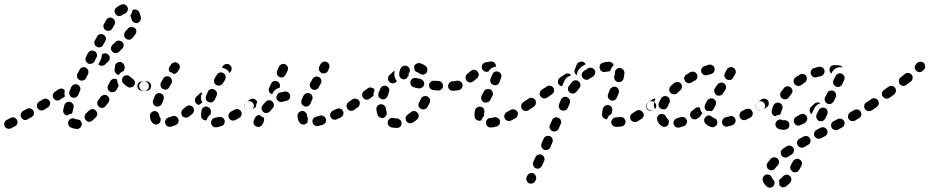

<svg xmlns="http://www.w3.org/2000/svg" viewBox="-41 -578 4395 908"><path d="M325 32Q334 31 340 24Q346 17 346 8Q346 6 345 4Q345 2 344 1Q342 -2 341 -5Q340 -6 340 -6Q339 -7 339 -8Q335 -11 331 -12Q327 -14 322 -13Q322 -13 322 -13Q322 -13 322 -13Q317 -14 313 -16Q305 -20 296 -17Q287 -14 283 -5Q281 -1 281 3Q281 8 282 12Q284 16 287 20Q290 23 294 25Q304 30 316 31Q319 32 322 32Q323 32 325 32ZM41 6Q42 2 42 -3Q41 -7 39 -11Q35 -19 26 -22Q17 -25 9 -20Q-3 -14 -9 -11Q-17 -7 -20 2Q-23 11 -19 19Q-15 27 -6 30Q3 33 11 29Q18 26 30 19Q34 17 37 14Q39 10 41 6ZM419 -39Q419 -44 417 -48Q415 -52 412 -55Q406 -62 396 -62Q387 -62 380 -55Q373 -48 366 -42Q363 -39 361 -35Q359 -30 359 -26Q359 -22 360 -17Q362 -13 365 -10Q371 -3 380 -2Q390 -2 396 -8Q404 -15 412 -23Q415 -26 417 -30Q419 -35 419 -39ZM119 -37Q120 -42 119 -46Q119 -51 117 -54Q112 -63 103 -65Q94 -68 86 -63L68 -53Q60 -48 57 -39Q55 -30 60 -22Q64 -14 73 -11Q82 -9 90 -14L108 -24Q112 -26 115 -30Q118 -33 119 -37ZM262 -41Q259 -45 258 -49Q257 -54 258 -58Q260 -68 263 -80Q266 -89 274 -94Q282 -98 291 -96Q295 -95 299 -92Q302 -89 305 -85Q307 -81 307 -77Q308 -72 307 -68Q304 -58 302 -50Q302 -47 301 -45Q300 -42 298 -40Q293 -40 288 -38Q282 -36 277 -32Q277 -32 277 -32Q276 -32 276 -32Q272 -33 268 -35Q264 -37 262 -41ZM193 -101Q188 -108 179 -111Q170 -113 162 -108L144 -97Q136 -92 134 -83Q132 -74 137 -66Q142 -58 151 -56Q160 -54 168 -59L185 -70Q193 -74 195 -83Q198 -93 193 -101ZM467 -125Q463 -128 459 -129Q454 -130 450 -129Q446 -128 442 -126Q438 -124 435 -120Q430 -112 423 -104Q421 -101 419 -96Q418 -92 419 -88Q419 -83 422 -79Q424 -75 427 -73Q435 -67 444 -68Q453 -69 459 -77Q466 -85 472 -94Q477 -101 476 -110Q474 -120 467 -125ZM261 -118 243 -107Q240 -104 235 -103Q231 -102 227 -103Q222 -104 218 -107Q215 -109 212 -113Q207 -121 209 -130Q211 -139 219 -144L236 -156Q243 -160 251 -159Q260 -158 265 -151Q264 -146 264 -140Q263 -131 266 -123Q265 -122 264 -120Q262 -119 261 -118ZM300 -117Q304 -116 308 -116Q313 -116 317 -117Q321 -119 324 -122Q327 -125 329 -129L337 -148Q341 -157 338 -165Q334 -174 326 -178Q317 -181 308 -178Q300 -175 296 -166L288 -147Q284 -138 288 -130Q291 -121 300 -117ZM497 -143Q488 -140 479 -145Q475 -147 473 -150Q470 -154 469 -158Q467 -162 468 -167Q468 -171 471 -175Q476 -184 480 -193Q484 -201 493 -204Q502 -207 510 -203Q511 -202 512 -202Q513 -201 513 -201Q513 -200 513 -200Q513 -191 517 -182Q518 -178 521 -174Q521 -174 521 -173Q520 -173 520 -173Q515 -163 510 -153Q505 -145 497 -143ZM657 -155Q660 -158 662 -162Q663 -166 663 -171Q663 -180 657 -187Q650 -193 641 -193L640 -194Q636 -194 631 -192Q627 -190 624 -187Q621 -184 619 -180Q617 -176 617 -171Q617 -162 624 -155Q630 -149 640 -149H641Q645 -148 649 -150Q653 -152 657 -155ZM580 -165Q575 -164 571 -164Q566 -165 563 -167Q551 -174 542 -184Q539 -187 537 -191Q536 -195 536 -200Q536 -204 538 -208Q539 -213 543 -216Q549 -222 559 -222Q568 -222 574 -215Q580 -210 586 -206Q592 -202 595 -196Q598 -190 597 -184Q596 -181 596 -179Q595 -178 595 -177Q594 -176 594 -175Q591 -171 588 -168Q584 -166 580 -165ZM324 -212Q326 -207 329 -204Q332 -201 336 -199Q344 -195 353 -198Q362 -201 366 -209L375 -227Q379 -236 376 -245Q373 -253 365 -258Q356 -262 347 -259Q339 -256 335 -247L325 -229Q323 -225 323 -220Q323 -216 324 -212ZM501 -251Q501 -253 502 -255L503 -265Q503 -274 511 -280Q518 -286 527 -285Q533 -285 538 -281Q544 -277 546 -271L547 -268Q549 -263 549 -259Q549 -255 547 -250Q547 -250 547 -249Q546 -249 546 -248Q546 -246 545 -243Q543 -242 541 -241Q533 -238 527 -232Q523 -228 521 -224Q520 -224 520 -224Q519 -224 519 -224Q510 -226 505 -234Q499 -241 501 -251ZM473 -318Q479 -312 478 -302Q478 -293 471 -287L456 -273Q449 -267 440 -267Q430 -267 424 -274Q425 -276 426 -277L435 -295Q439 -303 440 -312Q441 -316 440 -319L441 -320Q448 -326 457 -326Q466 -325 473 -318ZM375 -278Q384 -274 392 -277Q401 -279 406 -288L415 -306Q420 -314 417 -323Q414 -332 406 -336Q398 -341 389 -338Q380 -335 375 -327L366 -309Q361 -300 364 -291Q367 -283 375 -278ZM537 -379Q534 -383 530 -384Q526 -386 522 -386Q517 -386 513 -385Q509 -383 506 -380L491 -366Q484 -359 484 -350Q483 -341 490 -334Q496 -327 506 -327Q515 -327 522 -333L537 -348Q543 -354 544 -363Q544 -373 537 -379ZM417 -357Q425 -352 434 -355Q443 -357 447 -366L457 -384Q462 -392 459 -401Q456 -410 448 -414Q440 -419 431 -416Q422 -414 418 -405L408 -387Q403 -379 406 -370Q409 -361 417 -357ZM604 -432Q603 -437 601 -441Q598 -444 595 -447Q595 -447 594 -447Q594 -447 594 -447Q588 -449 583 -451Q577 -452 572 -449Q567 -447 563 -442Q558 -435 551 -428Q548 -424 547 -420Q546 -416 546 -411Q546 -407 548 -403Q550 -399 554 -396Q561 -390 570 -390Q579 -391 585 -398Q593 -407 599 -416Q602 -419 603 -424Q604 -428 604 -432ZM460 -435Q468 -430 477 -433Q486 -435 490 -443L500 -461Q505 -470 502 -479Q500 -487 491 -492Q483 -497 474 -494Q465 -491 461 -483L451 -465Q446 -457 449 -448Q451 -439 460 -435ZM587 -531Q587 -531 587 -531Q586 -531 586 -531Q585 -524 583 -518Q580 -511 575 -505Q575 -504 576 -503Q576 -502 576 -502Q580 -495 581 -487Q583 -478 591 -473Q598 -468 608 -469Q612 -470 616 -473Q619 -475 622 -479Q624 -483 625 -487Q626 -492 625 -496Q623 -509 617 -521Q613 -529 604 -532Q596 -535 587 -531ZM506 -511Q508 -507 512 -505Q516 -503 520 -502Q525 -502 529 -503Q534 -504 537 -507Q544 -512 550 -514Q559 -518 562 -527Q566 -535 562 -544Q558 -553 550 -556Q541 -560 532 -556Q521 -551 510 -543Q502 -537 501 -528Q500 -518 506 -511Z M1019 8Q1021 4 1022 -1Q1022 -5 1021 -10Q1018 -18 1010 -23Q1002 -27 993 -25Q984 -22 976 -21Q972 -20 968 -18Q964 -15 961 -12Q959 -8 958 -4Q957 0 957 5Q959 14 966 20Q974 25 983 24Q994 22 1006 18Q1010 17 1014 14Q1017 12 1019 8ZM802 -16Q798 -25 790 -28Q781 -32 772 -28Q764 -24 757 -23Q748 -20 743 -12Q738 -4 740 5Q743 14 750 19Q758 23 767 21Q779 18 791 13Q799 9 802 1Q806 -8 802 -16ZM681 4Q669 -8 668 -28Q667 -33 669 -37Q670 -41 673 -45Q676 -48 680 -50Q684 -52 688 -53Q693 -53 697 -52Q701 -50 705 -47Q708 -44 710 -40Q712 -36 712 -32Q713 -29 713 -27Q713 -27 713 -27Q716 -25 717 -21Q719 -18 719 -15Q718 -11 718 -7Q717 -4 717 -1Q716 0 715 2Q714 3 713 4Q707 11 697 11Q688 11 681 4ZM1099 -51Q1097 -55 1093 -58Q1090 -61 1085 -62Q1081 -63 1076 -62Q1072 -62 1068 -59Q1059 -54 1051 -50Q1043 -45 1040 -37Q1037 -28 1042 -19Q1044 -15 1047 -13Q1051 -10 1055 -9Q1059 -7 1064 -8Q1068 -8 1072 -10Q1081 -15 1091 -21Q1099 -25 1101 -34Q1104 -43 1099 -51ZM917 -15Q913 -18 911 -22Q910 -26 910 -30Q909 -42 912 -55Q913 -64 921 -70Q928 -75 938 -74Q942 -73 946 -70Q949 -68 952 -64Q955 -61 956 -56Q957 -52 956 -48Q955 -41 955 -36Q948 -32 943 -25Q938 -18 936 -9Q935 -9 934 -9Q933 -9 933 -9Q928 -9 924 -10Q920 -12 917 -15ZM877 -56Q877 -60 875 -64Q874 -69 871 -72Q868 -75 864 -77Q860 -79 855 -80Q851 -80 847 -78Q843 -77 839 -74Q830 -66 825 -62Q821 -59 819 -55Q817 -51 816 -47Q816 -42 817 -38Q818 -34 821 -30Q826 -23 836 -22Q845 -21 852 -26Q859 -32 869 -40Q872 -43 874 -47Q876 -51 877 -56ZM1159 -73Q1160 -77 1159 -82Q1158 -86 1155 -90Q1150 -98 1141 -99Q1132 -101 1124 -95Q1116 -90 1114 -81Q1113 -71 1118 -64Q1121 -60 1125 -58Q1128 -55 1133 -55Q1137 -54 1141 -55Q1146 -56 1149 -58L1150 -59Q1154 -61 1156 -65Q1158 -69 1159 -73ZM683 -104Q687 -113 691 -124Q694 -132 703 -136Q712 -140 720 -136Q724 -134 728 -131Q731 -128 732 -124Q734 -120 734 -115Q734 -111 732 -107Q729 -97 725 -88Q722 -81 715 -77Q708 -73 700 -74Q699 -74 699 -74Q698 -74 698 -75Q697 -75 696 -75Q688 -78 684 -87Q680 -95 683 -104ZM887 -120 902 -134Q905 -137 908 -139Q912 -141 916 -141Q914 -137 913 -133Q909 -126 909 -117Q909 -108 913 -99Q914 -96 916 -93Q912 -91 908 -88Q904 -85 900 -82Q897 -82 893 -84Q890 -85 888 -88Q881 -94 881 -104Q881 -113 887 -120ZM933 -108Q935 -103 938 -100Q941 -97 946 -95Q954 -92 963 -95Q971 -99 975 -107Q979 -116 983 -125Q987 -134 984 -143Q980 -151 972 -155Q963 -159 955 -156Q946 -153 942 -144Q937 -134 934 -125Q932 -121 932 -116Q932 -112 933 -108ZM653 -149Q645 -148 637 -148Q633 -148 630 -149Q625 -149 621 -151Q617 -153 614 -156Q611 -159 610 -163Q608 -168 609 -172Q609 -181 616 -188Q623 -194 632 -193Q634 -193 637 -193Q644 -193 650 -194Q657 -194 663 -190Q669 -187 672 -180Q673 -178 674 -175Q674 -175 674 -174Q674 -173 674 -173Q674 -163 668 -156Q662 -149 653 -149ZM730 -157Q738 -152 747 -155Q756 -158 760 -167Q765 -175 770 -184Q772 -188 772 -193Q773 -197 771 -202Q770 -206 767 -209Q764 -213 760 -215Q752 -219 743 -216Q734 -214 730 -205Q725 -196 720 -187Q716 -179 719 -170Q722 -161 730 -157ZM972 -189Q974 -180 982 -176Q986 -174 991 -173Q995 -172 999 -174Q1004 -175 1007 -178Q1011 -180 1013 -184Q1015 -187 1016 -189Q1018 -192 1023 -200Q1025 -204 1026 -209Q1027 -213 1026 -217Q1025 -222 1023 -225Q1020 -229 1016 -232Q1009 -237 999 -235Q990 -233 985 -225Q979 -216 976 -211Q976 -210 974 -206Q969 -198 972 -189ZM783 -283Q792 -285 799 -280Q807 -275 809 -266Q811 -257 806 -249Q805 -247 802 -243Q801 -241 800 -240Q799 -239 798 -238Q795 -233 790 -231Q785 -228 780 -228Q776 -232 771 -235Q766 -237 761 -238Q757 -244 757 -251Q758 -258 762 -264Q765 -269 768 -273Q773 -281 783 -283ZM1044 -272Q1052 -267 1054 -258Q1056 -249 1051 -241Q1048 -236 1045 -232Q1043 -235 1041 -239Q1036 -246 1029 -250Q1021 -255 1013 -257Q1010 -257 1008 -258Q1011 -262 1013 -265Q1018 -273 1027 -275Q1036 -277 1044 -272Z M1171 20Q1179 24 1188 21Q1196 18 1200 10L1204 3Q1204 2 1205 1Q1205 1 1205 0L1206 -2Q1208 -6 1208 -10Q1208 -15 1207 -19Q1206 -20 1206 -21Q1206 -22 1205 -23Q1197 -25 1191 -30Q1189 -32 1187 -34Q1180 -34 1174 -31Q1168 -27 1165 -21L1160 -10Q1156 -1 1159 8Q1162 16 1171 20ZM1500 -16Q1499 -20 1496 -24Q1493 -27 1489 -29Q1485 -32 1481 -32Q1477 -33 1472 -31Q1463 -28 1454 -26Q1445 -24 1440 -17Q1435 -9 1437 0Q1438 5 1440 8Q1443 12 1447 15Q1450 17 1455 18Q1459 18 1464 18Q1474 15 1485 12Q1494 9 1499 1Q1503 -7 1500 -16ZM1376 2Q1366 -11 1366 -30Q1366 -40 1372 -46Q1379 -53 1388 -53Q1392 -54 1396 -52Q1401 -50 1404 -47Q1407 -44 1409 -40Q1411 -36 1411 -32Q1411 -28 1412 -26Q1412 -25 1412 -25Q1413 -23 1414 -21Q1415 -20 1416 -18Q1415 -15 1414 -12Q1413 -6 1414 0Q1413 2 1411 3Q1409 5 1407 7Q1400 12 1391 11Q1381 9 1376 2ZM1581 -53Q1579 -57 1576 -60Q1573 -63 1568 -64Q1564 -66 1560 -65Q1555 -65 1551 -63Q1542 -59 1533 -55Q1529 -53 1526 -49Q1523 -46 1521 -42Q1520 -38 1520 -33Q1520 -29 1522 -25Q1526 -16 1535 -13Q1543 -10 1552 -14Q1561 -18 1571 -23Q1579 -27 1582 -36Q1585 -45 1581 -53ZM1247 -98Q1241 -104 1231 -104Q1222 -104 1216 -97Q1208 -89 1201 -80Q1195 -72 1196 -63Q1197 -54 1205 -48Q1212 -42 1221 -44Q1231 -45 1236 -52Q1242 -60 1248 -66Q1255 -73 1254 -82Q1254 -91 1247 -98ZM1639 -90Q1634 -98 1625 -99Q1616 -101 1608 -95H1607Q1600 -90 1598 -80Q1597 -71 1602 -64Q1607 -56 1617 -54Q1626 -53 1633 -58L1634 -59Q1642 -64 1643 -73Q1645 -82 1639 -90ZM1167 -71 1150 -59Q1142 -53 1133 -55Q1124 -56 1119 -64Q1116 -68 1115 -72Q1114 -76 1115 -81Q1116 -85 1118 -89Q1120 -93 1124 -95L1141 -107Q1149 -113 1158 -111Q1167 -109 1172 -102Q1173 -100 1174 -99Q1175 -97 1175 -96L1174 -92Q1170 -85 1170 -76Q1169 -74 1170 -73Q1169 -72 1168 -72Q1168 -71 1167 -71ZM1385 -88Q1387 -84 1390 -81Q1393 -78 1397 -76Q1401 -74 1406 -74Q1410 -74 1414 -75Q1419 -77 1422 -80Q1425 -83 1427 -87Q1430 -96 1435 -106Q1439 -114 1436 -123Q1433 -132 1424 -136Q1420 -138 1416 -138Q1411 -138 1407 -137Q1403 -135 1400 -132Q1396 -129 1394 -125Q1389 -115 1385 -105Q1384 -101 1384 -97Q1383 -92 1385 -88ZM1331 -127Q1330 -136 1322 -141Q1314 -147 1305 -145Q1293 -143 1282 -140Q1273 -137 1269 -128Q1264 -120 1267 -111Q1270 -102 1279 -98Q1287 -94 1296 -97Q1304 -99 1312 -101Q1322 -102 1327 -110Q1333 -118 1331 -127ZM1232 -163 1241 -182Q1245 -191 1253 -194Q1262 -197 1271 -193Q1279 -189 1282 -180Q1285 -172 1281 -163Q1278 -162 1275 -161Q1266 -158 1260 -153Q1253 -147 1249 -138Q1247 -135 1246 -132Q1245 -133 1244 -133Q1243 -133 1243 -134Q1234 -137 1231 -146Q1228 -155 1232 -163ZM1435 -156Q1444 -151 1453 -154Q1462 -157 1466 -165L1476 -183Q1481 -191 1478 -200Q1476 -209 1468 -213Q1460 -218 1451 -215Q1442 -213 1437 -205L1427 -187Q1422 -179 1425 -170Q1427 -161 1435 -156ZM1280 -214Q1289 -210 1298 -213Q1306 -217 1310 -225L1319 -244Q1323 -252 1320 -261Q1317 -270 1308 -274Q1300 -278 1291 -274Q1282 -271 1278 -263L1270 -244Q1266 -236 1269 -227Q1272 -218 1280 -214ZM1471 -268 1475 -275Q1477 -279 1481 -282Q1484 -285 1488 -286Q1493 -287 1497 -287Q1502 -286 1506 -284Q1513 -280 1516 -272Q1519 -263 1515 -255Q1513 -250 1510 -243Q1506 -235 1497 -232Q1488 -229 1479 -233Q1471 -238 1468 -246Q1465 -255 1469 -263Q1470 -264 1470 -265Q1471 -267 1471 -268Z M1835 27H1836Q1845 27 1852 21Q1858 14 1858 5Q1858 0 1856 -4Q1855 -8 1851 -11Q1848 -14 1844 -16Q1840 -18 1836 -18H1835Q1827 -18 1820 -20Q1811 -22 1803 -17Q1795 -12 1793 -3Q1792 1 1792 5Q1793 10 1795 14Q1798 17 1801 20Q1805 23 1809 24Q1822 27 1835 27ZM1933 -45Q1931 -48 1927 -50Q1923 -53 1918 -53Q1914 -53 1909 -52Q1905 -50 1902 -47Q1894 -41 1887 -36Q1883 -34 1881 -30Q1878 -26 1877 -22Q1877 -17 1878 -13Q1878 -9 1881 -5Q1886 3 1895 5Q1904 6 1912 1Q1922 -5 1931 -13Q1938 -19 1939 -29Q1940 -38 1933 -45ZM1745 -34Q1740 -47 1739 -61Q1738 -70 1744 -77Q1750 -84 1759 -85Q1768 -86 1775 -80Q1783 -74 1784 -65Q1784 -57 1787 -50Q1789 -46 1788 -42Q1788 -37 1786 -33Q1786 -33 1786 -33Q1786 -33 1786 -33Q1782 -29 1778 -24Q1778 -24 1777 -23Q1776 -22 1776 -22Q1775 -22 1774 -21Q1765 -18 1757 -22Q1748 -26 1745 -34ZM1657 -102Q1651 -110 1642 -111Q1633 -113 1625 -108Q1614 -100 1608 -96Q1605 -93 1602 -89Q1600 -85 1599 -81Q1598 -77 1599 -72Q1600 -68 1602 -64Q1608 -57 1617 -55Q1626 -53 1634 -58Q1640 -63 1651 -71Q1659 -76 1660 -86Q1662 -95 1657 -102ZM1980 -122Q1976 -124 1972 -124Q1967 -124 1963 -123Q1959 -121 1955 -118Q1952 -115 1950 -111Q1946 -103 1941 -94Q1939 -91 1938 -86Q1937 -82 1938 -77Q1940 -73 1942 -69Q1945 -66 1949 -64Q1957 -59 1966 -61Q1975 -63 1980 -71Q1986 -81 1991 -92Q1995 -100 1992 -109Q1988 -118 1980 -122ZM1724 -124 1707 -111Q1700 -106 1690 -107Q1681 -109 1676 -116Q1670 -124 1672 -133Q1673 -142 1681 -148L1698 -160Q1702 -163 1706 -164Q1710 -165 1715 -164Q1719 -163 1723 -161Q1727 -159 1729 -155Q1730 -155 1730 -154Q1730 -154 1731 -153Q1729 -149 1728 -145Q1725 -137 1725 -128Q1725 -126 1726 -125Q1725 -124 1725 -124Q1725 -124 1724 -124ZM1750 -120Q1752 -116 1756 -114Q1759 -111 1763 -109Q1767 -108 1772 -108Q1776 -108 1780 -110Q1784 -112 1787 -116Q1790 -119 1792 -123Q1795 -132 1798 -141Q1802 -149 1799 -158Q1796 -167 1787 -171Q1779 -175 1770 -171Q1762 -168 1758 -160Q1753 -149 1749 -138Q1748 -133 1748 -129Q1748 -124 1750 -120ZM2124 -171Q2125 -180 2118 -187Q2111 -193 2102 -193L2100 -194Q2091 -194 2085 -187Q2078 -180 2078 -171Q2078 -162 2084 -155Q2091 -149 2100 -149H2102Q2111 -148 2118 -155Q2124 -162 2124 -171ZM2054 -172Q2054 -176 2053 -180Q2051 -184 2048 -188Q2045 -191 2041 -193Q2037 -195 2033 -195Q2022 -196 2012 -196Q2003 -197 1996 -191Q1989 -185 1988 -176Q1988 -171 1989 -167Q1991 -163 1994 -159Q1997 -156 2001 -154Q2005 -152 2009 -152Q2019 -151 2031 -150Q2040 -150 2047 -156Q2054 -162 2054 -172ZM1965 -178Q1965 -183 1965 -187Q1964 -191 1961 -195Q1959 -199 1955 -201Q1951 -204 1947 -205Q1936 -207 1928 -209Q1919 -211 1911 -207Q1903 -202 1900 -193Q1899 -189 1900 -184Q1900 -180 1902 -176Q1905 -172 1908 -169Q1912 -167 1916 -165Q1926 -163 1938 -160Q1947 -159 1955 -164Q1963 -169 1965 -178ZM1801 -190Q1794 -197 1794 -206Q1794 -215 1800 -222Q1809 -231 1817 -238Q1819 -240 1821 -241Q1823 -242 1826 -243Q1823 -232 1824 -221Q1825 -212 1829 -205Q1832 -199 1836 -194Q1835 -193 1833 -191Q1826 -184 1817 -184Q1808 -184 1801 -190ZM1847 -223Q1846 -234 1850 -245Q1852 -253 1857 -259Q1863 -266 1872 -267Q1881 -269 1888 -263Q1896 -257 1897 -248Q1898 -239 1893 -232Q1892 -231 1892 -231Q1891 -228 1892 -227Q1892 -226 1892 -224Q1892 -222 1891 -220Q1888 -217 1886 -214Q1883 -210 1881 -206Q1879 -205 1876 -204Q1874 -203 1871 -203Q1862 -202 1855 -208Q1848 -214 1847 -223ZM1925 -240Q1922 -242 1920 -246Q1920 -249 1919 -251Q1919 -256 1917 -261Q1917 -262 1917 -262Q1917 -263 1918 -264Q1920 -273 1929 -277Q1937 -281 1946 -279Q1960 -275 1972 -266Q1979 -260 1980 -251Q1981 -241 1976 -234Q1973 -230 1969 -228Q1965 -226 1961 -225Q1960 -225 1959 -225Q1958 -225 1957 -225Q1954 -226 1951 -227Q1950 -227 1949 -227Q1948 -228 1946 -228Q1945 -229 1944 -230Q1939 -234 1933 -236Q1929 -237 1925 -240Z M2321 10Q2323 6 2324 1Q2324 -3 2323 -7Q2322 -12 2319 -15Q2316 -19 2312 -21Q2308 -23 2304 -24Q2300 -24 2295 -23Q2285 -20 2279 -20Q2269 -20 2263 -13Q2257 -6 2257 3Q2257 8 2259 12Q2261 16 2264 19Q2267 22 2271 24Q2275 25 2280 25Q2292 25 2308 20Q2312 19 2315 16Q2319 14 2321 10ZM2406 -50Q2403 -54 2400 -56Q2397 -59 2392 -60Q2388 -62 2383 -61Q2379 -61 2375 -59Q2365 -53 2356 -48Q2347 -44 2345 -35Q2342 -26 2346 -18Q2350 -10 2359 -7Q2368 -4 2376 -8Q2386 -13 2397 -19Q2405 -24 2407 -33Q2410 -42 2406 -50ZM2212 -12Q2208 -14 2206 -18Q2204 -22 2203 -27Q2203 -32 2203 -38Q2203 -47 2206 -58Q2208 -67 2217 -71Q2225 -76 2234 -73Q2243 -71 2247 -63Q2252 -54 2249 -45Q2248 -40 2248 -38Q2248 -35 2248 -32Q2248 -32 2248 -31Q2248 -30 2248 -30Q2247 -29 2247 -28Q2240 -22 2237 -13Q2236 -11 2236 -9Q2234 -8 2232 -8Q2230 -7 2229 -7Q2224 -6 2220 -8Q2215 -9 2212 -12ZM2470 -73Q2471 -77 2470 -82Q2469 -86 2466 -90Q2461 -97 2452 -99Q2443 -101 2435 -95L2433 -94Q2429 -91 2427 -88Q2424 -84 2424 -79Q2423 -75 2424 -71Q2425 -66 2427 -63Q2433 -55 2442 -53Q2451 -52 2459 -57L2461 -59Q2465 -61 2467 -65Q2469 -69 2470 -73ZM2246 -95Q2254 -91 2263 -94Q2272 -96 2277 -104L2287 -124Q2290 -128 2290 -132Q2291 -137 2289 -141Q2288 -146 2285 -149Q2282 -152 2279 -155Q2270 -159 2261 -156Q2252 -154 2248 -146L2237 -126Q2233 -118 2235 -109Q2238 -100 2246 -95ZM2144 -163Q2146 -167 2147 -171Q2147 -176 2146 -180Q2144 -189 2135 -193Q2127 -198 2118 -196Q2110 -194 2102 -193Q2097 -193 2093 -192Q2089 -190 2086 -187Q2083 -184 2081 -180Q2079 -175 2080 -171Q2080 -162 2086 -155Q2093 -148 2102 -149Q2116 -149 2130 -152Q2134 -153 2138 -156Q2142 -159 2144 -163ZM2291 -177Q2299 -173 2308 -176Q2317 -179 2320 -188Q2326 -201 2329 -211Q2332 -220 2328 -228Q2324 -236 2315 -239Q2306 -242 2298 -238Q2290 -234 2287 -225Q2284 -217 2279 -206Q2275 -198 2279 -189Q2282 -180 2291 -177ZM2223 -224Q2223 -233 2217 -240Q2211 -247 2202 -248Q2193 -249 2186 -243Q2182 -239 2174 -233Q2170 -229 2168 -228Q2161 -221 2161 -212Q2160 -203 2166 -196Q2172 -189 2182 -188Q2191 -188 2198 -194Q2200 -195 2204 -199Q2211 -205 2215 -208Q2222 -214 2223 -224ZM2238 -255Q2236 -264 2240 -272Q2245 -280 2254 -283Q2267 -286 2281 -287Q2285 -288 2289 -286Q2294 -285 2297 -282Q2300 -279 2302 -275Q2304 -271 2305 -266Q2305 -265 2305 -265Q2305 -264 2304 -263Q2296 -262 2288 -258Q2280 -254 2274 -247Q2271 -244 2269 -240Q2267 -240 2266 -239Q2257 -237 2249 -241Q2241 -246 2238 -255Z M2449 276Q2451 280 2454 283Q2457 287 2461 289Q2469 292 2478 289Q2487 286 2491 277L2493 272Q2497 263 2493 255Q2490 246 2482 242Q2473 238 2464 242Q2456 245 2452 254L2449 259Q2448 263 2448 267Q2447 272 2449 276ZM2493 218Q2497 219 2501 220Q2506 220 2510 218Q2514 216 2517 213Q2520 210 2522 206L2532 184Q2536 176 2533 167Q2529 158 2521 154Q2517 152 2512 152Q2508 152 2504 154Q2499 155 2496 158Q2493 162 2491 166L2481 188Q2477 196 2481 205Q2484 214 2493 218ZM2532 130Q2536 132 2540 132Q2545 132 2549 130Q2553 129 2556 126Q2560 122 2562 118L2571 96Q2575 88 2572 79Q2569 70 2560 66Q2552 63 2543 66Q2534 69 2530 78L2520 100Q2517 109 2520 117Q2523 126 2532 130ZM2571 42Q2580 46 2588 42Q2597 39 2601 31L2611 8Q2613 4 2613 0Q2613 -5 2611 -9Q2610 -13 2607 -16Q2603 -20 2599 -21Q2591 -25 2582 -22Q2573 -19 2570 -10L2560 12Q2556 21 2559 29Q2563 38 2571 42ZM2917 -5Q2917 -10 2914 -13Q2912 -17 2909 -20Q2905 -23 2901 -24Q2896 -25 2892 -25Q2882 -23 2871 -23Q2862 -22 2856 -15Q2850 -9 2850 1Q2850 5 2852 9Q2854 13 2857 16Q2861 19 2865 21Q2869 22 2873 22Q2886 22 2898 20Q2907 19 2913 11Q2918 4 2917 -5ZM2999 -47Q2997 -51 2993 -53Q2990 -56 2985 -57Q2981 -58 2976 -57Q2972 -56 2968 -54Q2959 -48 2951 -43Q2947 -41 2944 -38Q2941 -34 2940 -30Q2938 -26 2939 -21Q2939 -17 2941 -13Q2946 -4 2955 -2Q2964 1 2972 -3Q2982 -9 2993 -16Q3001 -21 3003 -30Q3004 -39 2999 -47ZM2811 -22Q2808 -26 2807 -30Q2805 -34 2806 -39Q2807 -50 2810 -64Q2812 -69 2814 -72Q2817 -76 2821 -78Q2825 -80 2829 -81Q2833 -82 2838 -81Q2847 -78 2852 -70Q2856 -62 2854 -53Q2852 -46 2851 -40Q2845 -36 2839 -31Q2833 -24 2830 -15Q2830 -15 2830 -14Q2829 -14 2828 -14Q2827 -14 2826 -14Q2822 -15 2818 -17Q2814 -19 2811 -22ZM3062 -73Q3063 -78 3062 -82Q3061 -86 3058 -90Q3053 -98 3044 -99Q3035 -101 3027 -95L3025 -94Q3021 -91 3018 -87Q3016 -83 3015 -79Q3015 -75 3016 -70Q3017 -66 3019 -62Q3025 -55 3034 -53Q3043 -52 3051 -57L3053 -59Q3057 -61 3059 -65Q3061 -69 3062 -73ZM2490 -106Q2487 -109 2483 -112Q2479 -114 2475 -115Q2471 -116 2466 -115Q2462 -114 2458 -111L2435 -96Q2432 -93 2429 -89Q2427 -85 2426 -81Q2425 -77 2426 -72Q2427 -68 2429 -64Q2435 -57 2444 -55Q2453 -53 2461 -58L2484 -74Q2492 -80 2493 -89Q2495 -98 2490 -106ZM2654 -106Q2652 -110 2649 -113Q2646 -116 2642 -118Q2634 -122 2625 -119Q2616 -116 2612 -107Q2607 -96 2603 -85Q2600 -76 2603 -68Q2607 -59 2616 -56Q2620 -54 2625 -55Q2629 -55 2633 -56Q2637 -58 2640 -61Q2643 -65 2645 -69Q2649 -79 2653 -88Q2655 -92 2655 -97Q2655 -101 2654 -106ZM2842 -153 2838 -141 2835 -133Q2833 -129 2833 -124Q2833 -120 2835 -116Q2836 -112 2840 -109Q2843 -105 2847 -104Q2856 -100 2864 -104Q2873 -108 2876 -116L2879 -124L2884 -136L2885 -137Q2888 -146 2884 -155Q2881 -163 2872 -167Q2868 -168 2863 -168Q2859 -168 2855 -166Q2851 -164 2848 -161Q2844 -158 2843 -154ZM2576 -163Q2573 -167 2570 -169Q2566 -172 2562 -172Q2557 -173 2553 -173Q2548 -172 2545 -169L2521 -154Q2518 -151 2515 -148Q2513 -144 2512 -140Q2511 -135 2512 -131Q2512 -126 2515 -123Q2520 -115 2529 -113Q2538 -111 2546 -116L2569 -132Q2577 -137 2579 -146Q2581 -155 2576 -163ZM2696 -193Q2689 -199 2679 -198Q2670 -198 2664 -190Q2657 -181 2649 -171Q2644 -164 2645 -155Q2647 -145 2654 -140Q2658 -137 2662 -136Q2667 -135 2671 -136Q2676 -137 2679 -139Q2683 -141 2686 -145Q2692 -154 2699 -161Q2705 -169 2704 -178Q2703 -187 2696 -193ZM2653 -219Q2656 -220 2659 -220Q2657 -223 2656 -226Q2656 -226 2656 -227Q2650 -231 2643 -231Q2636 -231 2630 -226Q2620 -219 2607 -211Q2600 -205 2598 -196Q2596 -187 2601 -179Q2604 -176 2608 -173Q2612 -171 2617 -170Q2617 -171 2618 -173L2628 -195Q2631 -203 2637 -209Q2644 -215 2653 -219ZM2881 -190Q2890 -188 2898 -193Q2906 -198 2908 -207Q2912 -222 2912 -234Q2912 -243 2905 -250Q2899 -256 2890 -257Q2880 -257 2874 -250Q2867 -244 2867 -234Q2867 -227 2864 -217Q2862 -208 2867 -200Q2872 -192 2881 -190ZM2773 -230Q2776 -239 2771 -247Q2766 -255 2757 -257Q2748 -260 2740 -255Q2732 -250 2723 -244Q2721 -243 2720 -242Q2712 -236 2710 -227Q2709 -218 2714 -210Q2717 -207 2721 -204Q2724 -202 2729 -201Q2733 -201 2738 -201Q2742 -202 2746 -205Q2747 -206 2748 -207Q2755 -212 2763 -216Q2771 -221 2773 -230ZM2678 -251 2687 -274Q2691 -282 2700 -285Q2709 -289 2717 -285Q2721 -283 2724 -281Q2727 -278 2728 -274Q2719 -269 2710 -263Q2708 -262 2707 -260Q2700 -255 2695 -248Q2690 -240 2688 -231Q2687 -227 2688 -222Q2680 -226 2677 -235Q2674 -243 2678 -251ZM2804 -241Q2796 -247 2795 -256Q2794 -260 2795 -265Q2795 -269 2798 -273Q2800 -276 2804 -279Q2808 -281 2812 -282Q2824 -285 2837 -286Q2845 -287 2852 -282Q2859 -277 2861 -269Q2859 -268 2858 -266Q2851 -260 2848 -251Q2846 -247 2845 -242Q2844 -242 2843 -241Q2842 -241 2841 -241Q2831 -240 2821 -238Q2812 -236 2804 -241Z M3207 -11Q3205 -15 3202 -18Q3199 -22 3195 -23Q3191 -25 3186 -25Q3182 -26 3178 -24Q3169 -21 3161 -19Q3157 -18 3153 -15Q3149 -12 3147 -8Q3145 -5 3144 0Q3143 4 3145 9Q3147 18 3155 23Q3163 27 3172 25Q3183 22 3194 18Q3202 15 3206 6Q3210 -2 3207 -11ZM3339 21Q3335 23 3331 24Q3326 24 3322 23Q3306 17 3296 7Q3289 0 3289 -9Q3289 -18 3296 -25Q3299 -28 3303 -30Q3307 -32 3311 -32Q3316 -32 3320 -30Q3324 -28 3327 -25Q3330 -22 3336 -20Q3342 -18 3346 -14Q3350 -9 3351 -3Q3351 0 3351 4Q3351 5 3351 6Q3351 7 3350 8Q3349 12 3346 16Q3343 19 3339 21ZM3088 18Q3080 13 3075 6Q3070 -1 3067 -10Q3066 -14 3066 -18Q3066 -23 3068 -27Q3071 -31 3074 -34Q3077 -37 3082 -38Q3086 -39 3090 -39Q3095 -39 3099 -37Q3103 -35 3106 -31Q3109 -28 3110 -24Q3111 -22 3111 -21Q3112 -20 3113 -19Q3116 -17 3119 -13Q3121 -10 3122 -5Q3122 -4 3122 -3Q3121 2 3121 7Q3121 8 3120 10Q3120 11 3119 12Q3114 20 3104 22Q3095 23 3088 18ZM3435 3Q3437 -1 3438 -5Q3438 -10 3437 -14Q3434 -23 3426 -27Q3417 -31 3409 -28Q3399 -25 3390 -23Q3386 -22 3382 -19Q3379 -17 3377 -13Q3374 -9 3374 -5Q3373 0 3374 4Q3376 13 3384 18Q3392 23 3401 20Q3411 18 3422 14Q3426 13 3430 10Q3433 7 3435 3ZM3516 -52Q3514 -56 3511 -59Q3507 -62 3503 -63Q3499 -64 3494 -64Q3490 -64 3486 -62Q3477 -57 3468 -53Q3464 -51 3461 -47Q3458 -44 3457 -40Q3456 -36 3456 -31Q3456 -27 3458 -23Q3462 -14 3471 -11Q3480 -8 3488 -12Q3497 -17 3507 -22Q3515 -26 3518 -35Q3521 -44 3516 -52ZM3241 -14Q3237 -14 3233 -17Q3229 -19 3227 -23Q3221 -30 3223 -39Q3224 -49 3232 -54Q3239 -60 3247 -66Q3250 -69 3255 -70Q3259 -71 3263 -71Q3265 -70 3266 -70Q3268 -70 3269 -69Q3269 -63 3272 -57Q3275 -49 3281 -42Q3280 -41 3280 -41Q3274 -35 3270 -27Q3270 -27 3270 -27Q3264 -22 3258 -18Q3254 -15 3250 -14Q3246 -13 3241 -14ZM3317 -112Q3326 -115 3334 -110Q3338 -108 3341 -105Q3343 -101 3345 -97Q3346 -93 3345 -88Q3345 -84 3343 -80Q3338 -71 3334 -63Q3333 -60 3330 -57Q3327 -54 3324 -52Q3318 -54 3311 -54Q3307 -54 3302 -53Q3295 -58 3292 -66Q3290 -74 3293 -82Q3298 -91 3303 -102Q3308 -110 3317 -112ZM3577 -73Q3578 -77 3577 -82Q3576 -86 3573 -90Q3568 -98 3559 -99Q3550 -101 3542 -95Q3534 -90 3532 -81Q3531 -71 3536 -64Q3539 -60 3542 -58Q3546 -55 3551 -54Q3555 -54 3559 -55Q3564 -56 3567 -58L3568 -59Q3572 -61 3574 -65Q3576 -69 3577 -73ZM3022 -64Q3016 -72 3018 -81Q3020 -90 3027 -95Q3034 -100 3043 -107Q3046 -110 3051 -111Q3055 -112 3059 -111Q3056 -106 3054 -100Q3051 -92 3051 -83Q3051 -74 3055 -65Q3055 -63 3057 -61Q3055 -60 3053 -59Q3045 -53 3036 -55Q3027 -57 3022 -64ZM3075 -91Q3079 -102 3085 -112Q3087 -116 3091 -119Q3094 -122 3099 -123Q3103 -124 3107 -124Q3112 -123 3116 -121Q3124 -116 3126 -107Q3129 -99 3124 -90Q3120 -82 3117 -75Q3115 -70 3112 -67Q3109 -64 3105 -62Q3103 -62 3102 -61Q3100 -61 3098 -61Q3095 -61 3091 -62Q3090 -62 3089 -62Q3088 -62 3088 -62Q3088 -62 3088 -62Q3079 -66 3075 -74Q3072 -83 3075 -91ZM3347 -129Q3354 -124 3363 -126Q3373 -128 3378 -136L3389 -153Q3394 -160 3392 -170Q3391 -179 3383 -184Q3375 -189 3366 -187Q3357 -185 3352 -178L3340 -161Q3335 -153 3337 -144Q3339 -135 3347 -129ZM3130 -139Q3137 -132 3146 -132Q3156 -132 3162 -138Q3169 -145 3176 -151Q3183 -157 3184 -166Q3185 -175 3179 -183Q3173 -190 3164 -190Q3154 -191 3147 -185Q3139 -178 3131 -171Q3124 -164 3124 -155Q3124 -145 3130 -139ZM3198 -196Q3202 -188 3212 -185Q3221 -183 3229 -188Q3237 -192 3245 -197Q3254 -201 3256 -210Q3259 -219 3255 -227Q3250 -236 3242 -238Q3233 -241 3224 -237Q3215 -232 3206 -226Q3198 -222 3195 -213Q3193 -204 3198 -196ZM3435 -226 3436 -227Q3440 -235 3438 -244Q3435 -253 3427 -258Q3419 -262 3410 -260Q3401 -257 3396 -249V-248Q3392 -241 3388 -234Q3385 -230 3385 -225Q3384 -221 3385 -217Q3386 -212 3389 -209Q3392 -205 3395 -203Q3403 -198 3413 -200Q3422 -203 3426 -211Q3431 -218 3434 -225Q3435 -225 3435 -225Q3435 -225 3435 -225ZM3276 -237Q3279 -228 3287 -224Q3295 -220 3304 -223Q3314 -226 3322 -228Q3327 -229 3330 -232Q3334 -235 3336 -239Q3338 -242 3339 -247Q3339 -251 3338 -256Q3336 -265 3328 -269Q3320 -274 3311 -272Q3301 -269 3290 -265Q3281 -262 3277 -254Q3273 -246 3276 -237Z M3606 256Q3604 252 3600 250Q3599 250 3599 250Q3598 249 3598 249Q3597 249 3596 249Q3593 248 3591 247Q3589 247 3587 247Q3585 247 3583 247Q3574 250 3569 258Q3564 266 3566 275Q3568 284 3574 292Q3579 299 3586 305Q3589 307 3594 309Q3598 310 3603 309Q3607 309 3611 306Q3615 304 3617 301Q3623 293 3622 284Q3621 275 3613 269Q3612 268 3611 267Q3610 266 3610 264Q3609 260 3606 256ZM3645 297Q3645 298 3646 299Q3648 302 3652 305Q3656 307 3661 308Q3665 308 3669 307Q3674 306 3677 303Q3686 296 3696 286Q3699 282 3700 278Q3702 274 3702 270Q3701 265 3700 261Q3698 257 3694 254Q3688 248 3678 248Q3669 249 3663 255Q3656 263 3650 267Q3648 269 3646 271Q3644 273 3643 276Q3644 278 3644 281Q3645 288 3644 296Q3644 297 3645 297ZM3697 220Q3698 224 3701 228Q3703 231 3707 234Q3711 236 3716 237Q3720 237 3724 236Q3729 235 3732 232Q3736 229 3738 226Q3743 217 3749 206Q3753 198 3751 189Q3748 180 3740 176Q3732 171 3723 174Q3714 177 3709 185Q3704 194 3699 203Q3697 207 3696 211Q3696 216 3697 220ZM3643 188Q3643 183 3641 179Q3639 175 3636 172Q3629 166 3620 166Q3611 166 3604 173Q3596 182 3589 192Q3586 195 3585 200Q3584 204 3585 209Q3586 213 3588 217Q3590 221 3594 223Q3601 229 3611 227Q3620 226 3625 218Q3630 211 3637 204Q3640 201 3642 196Q3643 192 3643 188ZM3713 137Q3714 133 3714 129Q3713 124 3710 120Q3705 113 3696 111Q3687 109 3679 114Q3670 120 3661 126Q3657 129 3655 132Q3652 136 3651 140Q3651 145 3652 149Q3653 154 3655 157Q3660 165 3670 167Q3679 168 3686 163Q3695 157 3704 152Q3707 149 3710 145Q3713 142 3713 137ZM3790 77Q3787 73 3784 70Q3781 67 3776 66Q3772 65 3768 65Q3763 66 3759 68L3740 78Q3732 82 3729 91Q3727 100 3731 108Q3736 117 3744 119Q3753 122 3762 118L3780 107Q3789 103 3791 94Q3794 85 3790 77ZM3872 53Q3873 49 3873 45Q3872 40 3870 36Q3866 28 3857 25Q3848 22 3840 26L3821 36Q3813 40 3810 49Q3807 58 3811 66Q3815 74 3824 77Q3833 80 3841 76L3860 66Q3864 64 3867 61Q3870 58 3872 53ZM3951 -5Q3949 -9 3945 -12Q3942 -15 3938 -16Q3933 -17 3929 -17Q3924 -17 3921 -15L3901 -5Q3893 0 3890 8Q3888 17 3892 26Q3894 30 3897 32Q3901 35 3905 37Q3909 38 3914 38Q3918 37 3922 35L3941 25Q3949 21 3952 12Q3955 3 3951 -5ZM3686 28Q3693 21 3692 12Q3692 8 3690 3Q3688 -1 3685 -4Q3682 -7 3678 -8Q3673 -10 3669 -10Q3668 -9 3667 -9Q3661 -9 3657 -11Q3649 -15 3640 -11Q3632 -7 3628 1Q3626 5 3626 10Q3626 14 3628 19Q3630 23 3633 26Q3636 29 3640 31Q3652 36 3667 36Q3669 36 3671 35Q3680 35 3686 28ZM3776 -11Q3777 -15 3777 -20Q3776 -24 3774 -28Q3769 -36 3760 -39Q3751 -41 3743 -36Q3734 -31 3726 -27Q3722 -25 3719 -22Q3716 -18 3714 -14Q3713 -10 3713 -5Q3713 -1 3715 3Q3719 12 3728 15Q3737 18 3745 13Q3756 9 3766 3Q3770 0 3772 -3Q3775 -7 3776 -11ZM4029 -50Q4027 -53 4024 -56Q4020 -59 4016 -60Q4011 -61 4007 -60Q4003 -60 3999 -58Q3990 -52 3980 -47Q3976 -45 3974 -41Q3971 -38 3970 -33Q3969 -29 3969 -25Q3970 -20 3972 -16Q3976 -8 3985 -6Q3994 -3 4003 -8Q4012 -13 4021 -19Q4029 -23 4032 -32Q4034 -41 4029 -50ZM3820 -20Q3822 -16 3824 -13Q3827 -9 3831 -7Q3840 -3 3849 -6Q3857 -9 3862 -18L3871 -37Q3873 -41 3873 -45Q3874 -50 3872 -54Q3871 -58 3868 -62Q3865 -65 3861 -67Q3853 -71 3844 -68Q3835 -65 3831 -57L3821 -37Q3819 -33 3819 -29Q3819 -25 3820 -20ZM3611 -39Q3609 -43 3608 -47Q3608 -52 3609 -56Q3612 -67 3616 -79Q3620 -87 3628 -91Q3637 -95 3645 -91Q3650 -90 3653 -87Q3656 -84 3658 -79Q3660 -75 3660 -71Q3660 -66 3658 -62Q3654 -53 3652 -44Q3652 -42 3650 -40Q3649 -37 3647 -35Q3639 -35 3631 -32Q3628 -30 3625 -28Q3625 -28 3625 -28Q3625 -28 3625 -28Q3620 -30 3617 -32Q3613 -35 3611 -39ZM3837 -89Q3838 -90 3839 -90Q3836 -92 3833 -93Q3830 -94 3827 -94Q3822 -94 3818 -92Q3814 -91 3811 -88Q3803 -81 3796 -74Q3789 -68 3788 -59Q3787 -49 3793 -42Q3794 -41 3795 -40Q3796 -39 3798 -38Q3799 -43 3801 -47L3811 -67Q3814 -74 3821 -80Q3828 -86 3837 -89ZM4089 -90Q4087 -94 4083 -96Q4079 -98 4075 -99Q4071 -100 4066 -99Q4062 -98 4058 -95L4055 -94Q4048 -88 4046 -79Q4044 -70 4050 -62Q4052 -59 4056 -56Q4060 -54 4064 -53Q4069 -52 4073 -53Q4077 -54 4081 -57L4084 -59Q4092 -64 4093 -73Q4095 -82 4089 -90ZM3585 -71 3568 -59Q3564 -56 3560 -55Q3556 -54 3551 -55Q3547 -56 3543 -58Q3539 -60 3537 -64Q3531 -72 3533 -81Q3534 -90 3542 -95L3560 -108Q3567 -113 3576 -111Q3586 -110 3591 -102Q3594 -99 3594 -94Q3595 -90 3595 -86Q3593 -82 3592 -78Q3591 -76 3589 -74Q3587 -72 3585 -71ZM3872 -88Q3876 -86 3880 -86Q3884 -86 3889 -87Q3893 -89 3896 -92Q3900 -95 3902 -99L3911 -118Q3915 -126 3912 -135Q3909 -144 3901 -148Q3897 -150 3893 -150Q3888 -150 3884 -149Q3880 -148 3876 -145Q3873 -142 3871 -138L3861 -118Q3857 -110 3860 -101Q3863 -92 3872 -88ZM3658 -112Q3661 -110 3665 -109Q3670 -108 3674 -108Q3679 -109 3683 -111Q3686 -113 3689 -117Q3695 -125 3701 -133Q3707 -140 3707 -149Q3706 -158 3699 -164Q3692 -170 3682 -170Q3673 -169 3667 -162Q3660 -153 3653 -144Q3647 -136 3649 -127Q3650 -118 3658 -112ZM3912 -169Q3920 -165 3929 -168Q3938 -171 3942 -180L3951 -199Q3955 -207 3952 -216Q3949 -225 3941 -229Q3933 -233 3924 -230Q3915 -227 3911 -219L3901 -200Q3897 -191 3900 -182Q3903 -173 3912 -169ZM3716 -181Q3719 -177 3723 -175Q3727 -172 3731 -172Q3736 -171 3740 -172Q3744 -173 3748 -176Q3756 -182 3764 -187Q3772 -192 3774 -201Q3776 -210 3772 -218Q3767 -226 3758 -228Q3749 -230 3741 -225Q3731 -219 3721 -212Q3714 -207 3712 -198Q3711 -188 3716 -181ZM3794 -228Q3796 -219 3805 -214Q3813 -210 3822 -213Q3831 -216 3841 -218Q3845 -219 3849 -222Q3852 -224 3855 -228Q3857 -232 3858 -236Q3859 -241 3858 -245Q3856 -254 3848 -259Q3840 -264 3831 -262Q3819 -259 3808 -256Q3799 -253 3795 -245Q3791 -237 3794 -228ZM3888 -264Q3891 -267 3895 -268Q3900 -270 3904 -270H3905Q3916 -270 3927 -269Q3932 -269 3937 -266Q3941 -264 3944 -259Q3942 -260 3939 -260Q3930 -261 3921 -259Q3912 -256 3905 -250Q3898 -245 3894 -237Q3892 -233 3890 -230Q3886 -233 3884 -238Q3882 -242 3882 -248Q3882 -252 3883 -256Q3885 -260 3888 -264Z M4115 -87Q4115 -91 4114 -96Q4113 -100 4111 -104Q4108 -108 4104 -110Q4101 -112 4096 -113Q4092 -114 4087 -113Q4083 -112 4079 -109L4058 -94Q4054 -91 4052 -88Q4050 -84 4049 -79Q4048 -75 4049 -71Q4050 -66 4053 -63Q4055 -59 4059 -57Q4063 -54 4067 -53Q4072 -53 4076 -54Q4080 -55 4084 -57L4105 -72Q4109 -75 4111 -79Q4114 -83 4115 -87ZM4192 -163Q4189 -166 4185 -169Q4181 -171 4177 -172Q4172 -172 4168 -171Q4164 -170 4160 -167L4139 -152Q4131 -146 4130 -137Q4129 -128 4134 -121Q4137 -117 4141 -115Q4144 -112 4149 -112Q4153 -111 4158 -112Q4162 -113 4166 -116L4187 -131Q4194 -137 4196 -146Q4197 -155 4192 -163ZM4270 -225Q4264 -232 4255 -233Q4245 -234 4238 -228Q4229 -220 4218 -212Q4211 -206 4210 -197Q4209 -187 4214 -180Q4220 -173 4229 -172Q4239 -171 4246 -177Q4257 -185 4267 -193Q4274 -199 4275 -208Q4276 -218 4270 -225ZM4328 -280Q4325 -283 4320 -285Q4316 -287 4312 -286Q4307 -286 4303 -285Q4299 -283 4296 -280Q4294 -278 4292 -276Q4285 -269 4285 -260Q4285 -250 4292 -244Q4298 -237 4307 -237Q4317 -237 4323 -244Q4326 -246 4328 -248Q4335 -255 4334 -264Q4334 -274 4328 -280Z"/></svg>

Font: FRB American Cursive Guidelines Dashed Extrabold
Style: Bold Italic
Weight: 800
Italic angle: -25°
Version: Version 2.0;Modular Font Editor K font №1